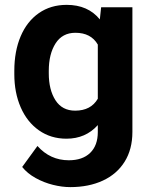

<svg xmlns="http://www.w3.org/2000/svg" viewBox="-20 -558 621 786"><path d="M70.8 125.5 133.3 39.6Q185.5 98.1 261.7 98.1Q317.9 98.1 349.1 67.9Q380.4 37.6 380.4 -17.6V-45.9Q330.6 9.8 252 9.8Q188 9.8 139.4 -24.4Q90.8 -58.6 64.7 -118.7Q38.6 -178.7 38.6 -253.9V-268.1Q38.6 -348.1 64.5 -409.2Q90.3 -470.2 138.9 -504.2Q187.5 -538.1 252.9 -538.1Q340.3 -538.1 388.7 -478.5L394 -528.3H522V-18.1Q522 53.2 490.2 104Q458.5 154.8 400.9 181.4Q343.3 208 267.6 208Q233.9 208 196.8 198.7Q159.7 189.5 126 170.9Q92.3 152.3 70.8 125.5ZM179.7 -257.8Q179.7 -190.4 207 -147.7Q234.4 -105 287.6 -105Q352.1 -105 380.4 -153.8V-375.5Q352.5 -423.8 288.6 -423.8Q235.4 -423.8 207.5 -380.4Q179.7 -336.9 179.7 -268.1Z"/></svg>

Font: Mardoto
Style: Bold
Weight: 700
Designer: Christian Robertson, Vahan Hovhannisyan
Foundry: Google
Version: Version 1.000